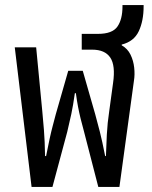

<svg xmlns="http://www.w3.org/2000/svg" viewBox="-20 -734 595 754"><path d="M104 0 38 -548H122L146 -298Q149 -268 152.5 -224Q156 -180 157 -121H161Q169 -162 175 -189.5Q181 -217 187 -239.5Q193 -262 199 -285L248 -456H305L354 -285Q363 -252 372 -217Q381 -182 393 -121H396Q397 -159 399.5 -205.5Q402 -252 409 -298L424 -408Q434 -477 413 -508Q392 -539 342 -539H301V-601H365Q421 -601 441 -629.5Q461 -658 461 -709V-714H544V-709Q544 -652 525 -611.5Q506 -571 458 -559V-556Q481 -543 492.5 -519.5Q504 -496 507 -468.5Q510 -441 506 -417L449 0H366L310 -217Q302 -246 296.5 -268.5Q291 -291 286.5 -314.5Q282 -338 278 -368H274Q267 -319 260 -286Q253 -253 244 -216L186 0Z"/></svg>

Font: Noto Sans Thai Cond
Style: Regular
Weight: 400
Width: 3
Designer: Monotype Design Team
Foundry: Monotype Imaging Inc.
Version: Version 2.002; ttfautohint (v1.8.4.7-5d5b)